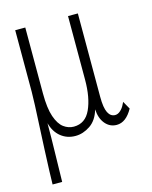

<svg xmlns="http://www.w3.org/2000/svg" viewBox="-98 -519 597 755"><g transform="rotate(-15 200.0 -141.0)"><path d="M22 171Q22 154 23.5 116Q25 78 27 30.5Q29 -17 31.5 -64Q34 -111 35.5 -148Q37 -185 37 -202V-453H78V-185Q78 -124 90 -89.5Q102 -55 121 -41Q140 -27 162 -27Q209 -27 230.5 -74Q252 -121 252 -194V-453H292V-113Q292 -69 302 -49Q312 -29 331 -29Q342 -29 352.5 -38.5Q363 -48 369 -61L374 -71L392 -39Q365 10 327 10Q299 10 280.5 -12Q262 -34 260 -71Q248 -29 219 -9.5Q190 10 159 10Q125 10 100 -10Q75 -30 65 -67Q65 -6 63.5 51Q62 108 61 171Z"/></g></svg>

Font: Inconsolata Condensed Light
Style: Regular
Weight: 300
Width: 3
Monospace: yes
Designer: Raph Levien, Cyreal, Brenton Simpson
Foundry: Raph Levien, Cyreal, Google
Version: Version 3.001; ttfautohint (v1.8.2.53-6de2)